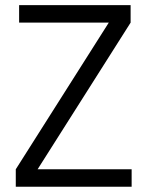

<svg xmlns="http://www.w3.org/2000/svg" viewBox="-20 -710 556 730"><path d="M480.5 -66.4V0H40V-66.4L393.6 -624H52.7V-690.4H476.6V-624L123 -66.4Z"/></svg>

Font: Altinn-DIN
Style: Regular
Weight: 400
Designer: Charles Nix
Foundry: Altinn
Version: Version 2.00